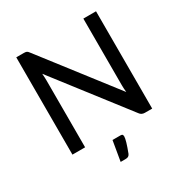

<svg xmlns="http://www.w3.org/2000/svg" viewBox="-204 -876 1174 1227"><g transform="rotate(-30 383.0 -262.0)"><path d="M677 0H623Q598.5 0 585.5 -19L179.5 -544Q182 -516 182 -494V0H88.5V-718H143.5Q157.5 -718 164.8 -714.8Q172 -711.5 180 -700L586.5 -174.5Q583.5 -203 583.5 -227.5V-718H677ZM366.5 194.5H332L357 47H416Q427.5 47 430.5 52.5Q433.5 58 433.5 64Q433.5 91 401 175.5Q395.5 187 387.5 190.8Q379.5 194.5 366.5 194.5Z"/></g></svg>

Font: Verano Sans Medium
Style: Regular
Weight: 500
Designer: Lukasz Dziedzic with Adam Twardoch and Botio Nikoltchev
Foundry: tyPoland Lukasz Dziedzic
Version: Version 3.001;December 28, 2019;FontCreator 12.0.0.2547 64-b